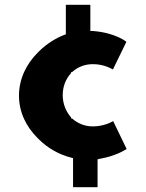

<svg xmlns="http://www.w3.org/2000/svg" viewBox="-20 -653 608 799"><path d="M284 125 285 126H385L386 125V10L394 8C460 -3 499 -28 507 -33L451 -149C439 -142 408 -127 366 -127C333 -127 304 -139 280 -160H276V-164C255 -188 241 -220 241 -257C241 -292 253 -324 276 -349V-353H280C303 -374 333 -386 366 -386C407 -386 435 -372 450 -364C469 -402 487 -441 506 -479C506 -479 461 -517 366 -524H356V-632L355 -633H255L254 -632V-510L248 -508C211 -494 174 -470 145 -442L137 -434C90 -387 59 -325 59 -255C59 -186 89 -126 135 -80L142 -73C178 -37 225 -10 276 3L284 5ZM366 -524Z"/></svg>

Font: Hussar Woodtype
Style: SeBd
Weight: 900
Foundry: Cannot Into Space Fonts
Version: Version 1.07